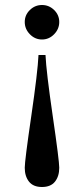

<svg xmlns="http://www.w3.org/2000/svg" viewBox="-20 -528 336 768"><path d="M134 -308H162Q165 -242 191 -63.5Q217 115 217 143Q217 177 200 198.5Q183 220 148 220Q113 220 96 198.5Q79 177 79 143Q79 115 105 -63Q131 -241 134 -308ZM99.5 -391Q79 -412 79 -440Q79 -468 99.5 -488Q120 -508 148 -508Q176 -508 196.5 -488Q217 -468 217 -440Q217 -412 196.5 -391Q176 -370 148 -370Q120 -370 99.5 -391Z"/></svg>

Font: Justus
Style: Oldstyle
Weight: 500
Version: Version 001.000